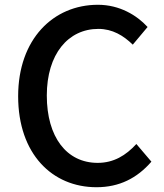

<svg xmlns="http://www.w3.org/2000/svg" viewBox="-20 -770 686 804"><path d="M384 14C480 14 554 -24 614 -93L551 -167C507 -119 456 -88 389 -88C259 -88 176 -196 176 -370C176 -543 265 -649 392 -649C451 -649 497 -621 536 -583L598 -657C553 -706 481 -750 390 -750C203 -750 56 -606 56 -367C56 -125 199 14 384 14Z"/></svg>

Font: Noto Sans CJK HK Medium
Style: Regular
Weight: 500
Designer: Ryoko NISHIZUKA 西塚涼子 (kana, bopomofo & ideographs); Paul D. Hunt (Latin, Greek & Cyrillic); Sandoll Communications 산돌커뮤니
Foundry: Adobe
Version: Version 2.004;hotconv 1.0.118;makeotfexe 2.5.65603